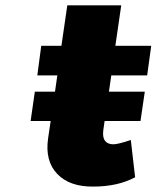

<svg xmlns="http://www.w3.org/2000/svg" viewBox="-20 -687 584 716"><path d="M94.2 -235.8 109.9 -345.2H185.1L193.8 -405.8H119.1L133.8 -516.1H209L231 -667H432.1L410.2 -516.1H543.9L528.8 -405.8H395L386.2 -345.2H520L503.9 -235.8H370.1L365.2 -201.2Q361.8 -175.3 371.6 -162.1Q381.3 -148.9 402.8 -148.9Q420.4 -148.9 467.8 -165L483.9 -25.9Q418.9 8.8 328.1 8.8Q239.7 9.8 193.6 -38.3Q147.5 -86.4 159.2 -169.9L168.9 -235.8Z"/></svg>

Font: Trueno ExtraBold
Style: Italic
Weight: 800
Designer: Julieta Ulanovsky
Foundry: Julieta Ulanovsky
Version: Version 3.001b | FøM Fix